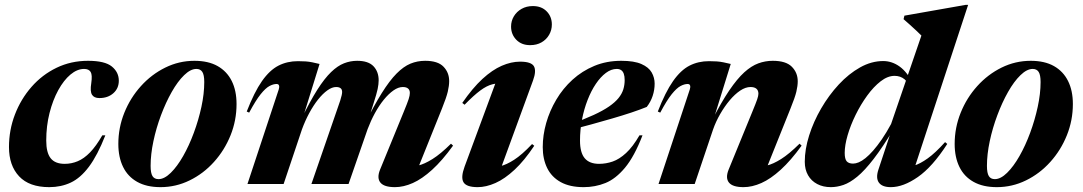

<svg xmlns="http://www.w3.org/2000/svg" viewBox="-20 -758 4460 791"><path d="M326.5 -474Q298 -474 270.2 -450.8Q242.5 -427.5 220 -386.5Q197.5 -345.5 184 -292.2Q170.5 -239 170.5 -179Q170.5 -129 188.8 -106Q207 -83 246.5 -83Q274.5 -83 300.2 -93.8Q326 -104.5 351 -130.2Q376 -156 401.5 -200.5H414Q381.5 -118 346.5 -71.2Q311.5 -24.5 271.5 -5.8Q231.5 13 183 13Q100.5 13 58.8 -31.5Q17 -76 17 -152Q17 -222.5 41.5 -286.2Q66 -350 109.8 -400Q153.5 -450 213 -478.8Q272.5 -507.5 342.5 -507.5Q412 -507.5 440.8 -484Q469.5 -460.5 469.5 -425.5Q469.5 -394 447 -374Q424.5 -354 389.5 -354Q367.5 -354 359 -367.8Q350.5 -381.5 356 -415.5Q361 -449 353.5 -461.5Q346 -474 326.5 -474Z M781 -507.5Q838 -507.5 876.5 -485.8Q915 -464 934.8 -424.2Q954.5 -384.5 954.5 -329.5Q954.5 -262 929.8 -200.5Q905 -139 861.5 -90.8Q818 -42.5 761.2 -14.8Q704.5 13 641 13Q584 13 545.2 -8.8Q506.5 -30.5 487 -70.5Q467.5 -110.5 467.5 -165Q467.5 -232 492.2 -293.5Q517 -355 560.5 -403.2Q604 -451.5 660.8 -479.5Q717.5 -507.5 781 -507.5ZM633 -20Q657 -20 683.5 -46Q710 -72 734.5 -115Q759 -158 778.5 -210.8Q798 -263.5 809.8 -317.8Q821.5 -372 821.5 -420Q821.5 -449.5 813.5 -461.8Q805.5 -474 789 -474Q765 -474 738.5 -448.2Q712 -422.5 687.5 -379.2Q663 -336 643.2 -283.2Q623.5 -230.5 612 -176.2Q600.5 -122 600.5 -74.5Q600.5 -45 608.2 -32.5Q616 -20 633 -20Z M1693 -42.5 1655 -71.5Q1677 -70 1702.8 -76Q1728.5 -82 1761.8 -102.8Q1795 -123.5 1838 -166L1846.5 -158Q1802 -96.5 1760.5 -58.8Q1719 -21 1680.8 -4Q1642.5 13 1607 13Q1562.5 13 1547.2 -5.8Q1532 -24.5 1545.5 -58.5L1643 -296.5Q1658.5 -334 1663.5 -349.5Q1668.5 -365 1668.5 -375Q1668.5 -387 1661.2 -393.2Q1654 -399.5 1639.5 -399.5Q1621 -399.5 1601 -385.5Q1581 -371.5 1561.2 -347.2Q1541.5 -323 1524.5 -291.8Q1507.5 -260.5 1494.5 -226L1416 0H1263L1369 -307Q1377.5 -330.5 1381.8 -344.2Q1386 -358 1387.8 -366Q1389.5 -374 1389.5 -379Q1389.5 -389.5 1383.2 -394.5Q1377 -399.5 1364.5 -399.5Q1348 -399.5 1328.8 -385.8Q1309.5 -372 1290.2 -347.8Q1271 -323.5 1254 -292Q1237 -260.5 1224 -225L1148.5 0H999.5L1128.5 -390Q1131.5 -399.5 1129.5 -405.8Q1127.5 -412 1119.5 -412Q1106 -412 1090 -403.5Q1074 -395 1053.8 -369.8Q1033.5 -344.5 1006.5 -294L996.5 -298.5Q1027.5 -378.5 1059.2 -423.8Q1091 -469 1127 -487.5Q1163 -506 1207.5 -506Q1226 -506 1239.8 -505Q1253.5 -504 1266.8 -501.2Q1280 -498.5 1296.5 -494.5L1225.5 -265.5L1221.5 -267.5Q1257.5 -341.5 1287.2 -388.2Q1317 -435 1344 -461Q1371 -487 1397.2 -497.2Q1423.5 -507.5 1451.5 -507.5Q1497.5 -507.5 1518.8 -485Q1540 -462.5 1540 -427Q1540 -411.5 1535.8 -391.2Q1531.5 -371 1520 -335.5L1491 -243.5H1481Q1520.5 -323 1552.8 -374.5Q1585 -426 1613.8 -455Q1642.5 -484 1671 -495.8Q1699.5 -507.5 1731.5 -507.5Q1784 -507.5 1807.2 -483.2Q1830.5 -459 1830.5 -424Q1830.5 -405 1824.8 -380.5Q1819 -356 1800.5 -310Z M1894 -71.5 2034 -450 2058.5 -413.5Q2032 -416.5 2008.8 -410.8Q1985.5 -405 1958.8 -385.2Q1932 -365.5 1894 -326.5L1884.5 -334Q1927 -395.5 1967.5 -432.8Q2008 -470 2047 -487Q2086 -504 2122.5 -504Q2168.5 -504 2179.5 -485.2Q2190.5 -466.5 2176 -426.5L2035.5 -42.5L1994.5 -69.5Q2016 -68 2041 -73.5Q2066 -79 2098.2 -99.8Q2130.5 -120.5 2172 -164.5L2181 -157.5Q2140.5 -96.5 2100 -58.8Q2059.5 -21 2021 -4Q1982.5 13 1948 13Q1902 13 1889.8 -6.8Q1877.5 -26.5 1894 -71.5ZM2085.5 -648.5Q2085.5 -671.5 2097 -690.8Q2108.5 -710 2128.8 -721.5Q2149 -733 2175.5 -733Q2211 -733 2232.2 -711.2Q2253.5 -689.5 2253.5 -657Q2253.5 -634 2242.2 -614.5Q2231 -595 2211 -583.5Q2191 -572 2164 -572Q2128.5 -572 2107 -594.2Q2085.5 -616.5 2085.5 -648.5Z M2521 -474Q2498 -474 2476 -457.5Q2454 -441 2434.8 -412.5Q2415.5 -384 2400.8 -346.2Q2386 -308.5 2377.8 -265.8Q2369.5 -223 2369.5 -179Q2369.5 -129 2389 -106Q2408.5 -83 2448 -83Q2476.5 -83 2504 -92.5Q2531.5 -102 2559.2 -127.5Q2587 -153 2614.5 -200.5H2627Q2593.5 -113.5 2555 -67.2Q2516.5 -21 2474.2 -4Q2432 13 2384.5 13Q2327.5 13 2290 -7.8Q2252.5 -28.5 2234.2 -65.8Q2216 -103 2216 -152Q2216 -201 2230.2 -251.2Q2244.5 -301.5 2271.8 -347.5Q2299 -393.5 2338.5 -429.5Q2378 -465.5 2428.5 -486.5Q2479 -507.5 2539.5 -507.5Q2592.5 -507.5 2622.5 -494.2Q2652.5 -481 2664.8 -459.5Q2677 -438 2677 -413.5Q2677 -387.5 2668.8 -362.8Q2660.5 -338 2644.5 -317.5Q2617.5 -306.5 2580.8 -294.2Q2544 -282 2502 -269.8Q2460 -257.5 2416.2 -245.5Q2372.5 -233.5 2331 -223.5L2334 -247.5Q2388 -267 2426 -284.5Q2464 -302 2489 -319.2Q2514 -336.5 2528 -353.8Q2542 -371 2547.8 -389.5Q2553.5 -408 2553.5 -428Q2553.5 -444 2549.8 -454.2Q2546 -464.5 2538.8 -469.2Q2531.5 -474 2521 -474Z M2700 -294 2690 -298.5Q2721 -378.5 2752.8 -423.8Q2784.5 -469 2820.5 -487.5Q2856.5 -506 2901 -506Q2919.5 -506 2933.2 -505Q2947 -504 2960.5 -501.2Q2974 -498.5 2990.5 -494.5L2917.5 -259.5L2913 -261.5Q2951.5 -337 2984.2 -385.2Q3017 -433.5 3046.2 -460Q3075.5 -486.5 3104.2 -497Q3133 -507.5 3163.5 -507.5Q3218 -507.5 3242.2 -483Q3266.5 -458.5 3266.5 -423Q3266.5 -404.5 3260.8 -380.2Q3255 -356 3236.5 -310.5L3129 -42.5L3091 -71.5Q3113 -70 3139 -76Q3165 -82 3198 -102.8Q3231 -123.5 3274 -166L3282.5 -158Q3238 -96.5 3196.5 -58.8Q3155 -21 3116.8 -4Q3078.5 13 3043 13Q2998.5 13 2983.2 -5.8Q2968 -24.5 2981.5 -58.5L3079 -296.5Q3094.5 -334 3099.5 -348.8Q3104.5 -363.5 3104.5 -372Q3104.5 -385.5 3096.2 -392.5Q3088 -399.5 3072 -399.5Q3051.5 -399.5 3029.5 -384.8Q3007.5 -370 2986.2 -344.8Q2965 -319.5 2947 -288.2Q2929 -257 2917.5 -224L2842 0H2693L2822 -390Q2825 -399.5 2823 -405.8Q2821 -412 2813 -412Q2799.5 -412 2783.5 -403.5Q2767.5 -395 2747.2 -369.8Q2727 -344.5 2700 -294Z M3736 -382Q3724 -417 3706.8 -431.2Q3689.5 -445.5 3665.5 -445.5Q3637 -445.5 3608 -423Q3579 -400.5 3552.5 -364Q3526 -327.5 3505 -284.8Q3484 -242 3472 -200.8Q3460 -159.5 3460 -128Q3460 -103 3468.2 -93.5Q3476.5 -84 3494.5 -84Q3505 -84 3517.8 -89.2Q3530.5 -94.5 3545.5 -106.5Q3560.5 -118.5 3577.2 -137.5Q3594 -156.5 3612.8 -183.8Q3631.5 -211 3651 -247L3776 -611.5Q3767 -620.5 3755 -631.8Q3743 -643 3729.5 -655.2Q3716 -667.5 3702.5 -679L3706 -693.5L3958.5 -738H3968.5L3739.5 -41.5L3699 -68.5Q3720 -68 3745.2 -75.5Q3770.5 -83 3802 -105.5Q3833.5 -128 3873.5 -172.5L3882.5 -165Q3821.5 -70.5 3761.5 -28.8Q3701.5 13 3650 13Q3614.5 13 3601 -5.5Q3587.5 -24 3598.5 -58L3655.5 -230L3663.5 -229.5Q3616.5 -151.5 3579.2 -103.2Q3542 -55 3511.5 -30Q3481 -5 3454.5 4Q3428 13 3403 13Q3371 13 3346.8 0.2Q3322.5 -12.5 3309 -36Q3295.5 -59.5 3295.5 -91.5Q3295.5 -143 3313.5 -200Q3331.5 -257 3363 -311.2Q3394.5 -365.5 3435.5 -409.8Q3476.5 -454 3523.2 -480.2Q3570 -506.5 3618.5 -506.5Q3655 -506.5 3686.8 -483.5Q3718.5 -460.5 3744 -409Z M4226.5 -507.5Q4283.5 -507.5 4322 -485.8Q4360.5 -464 4380.2 -424.2Q4400 -384.5 4400 -329.5Q4400 -262 4375.2 -200.5Q4350.5 -139 4307 -90.8Q4263.5 -42.5 4206.8 -14.8Q4150 13 4086.5 13Q4029.5 13 3990.8 -8.8Q3952 -30.5 3932.5 -70.5Q3913 -110.5 3913 -165Q3913 -232 3937.8 -293.5Q3962.5 -355 4006 -403.2Q4049.5 -451.5 4106.2 -479.5Q4163 -507.5 4226.5 -507.5ZM4078.5 -20Q4102.5 -20 4129 -46Q4155.5 -72 4180 -115Q4204.5 -158 4224 -210.8Q4243.5 -263.5 4255.2 -317.8Q4267 -372 4267 -420Q4267 -449.5 4259 -461.8Q4251 -474 4234.5 -474Q4210.5 -474 4184 -448.2Q4157.5 -422.5 4133 -379.2Q4108.5 -336 4088.8 -283.2Q4069 -230.5 4057.5 -176.2Q4046 -122 4046 -74.5Q4046 -45 4053.8 -32.5Q4061.5 -20 4078.5 -20Z"/></svg>

Font: Newsreader 60pt
Style: Bold Italic
Weight: 700
Italic angle: -17°
Designer: Hugues Gentile
Foundry: Production Type
Version: Version 1.003